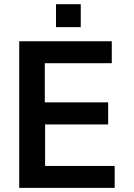

<svg xmlns="http://www.w3.org/2000/svg" viewBox="-20 -911 650 931"><path d="M251.5 -779.3V-890.6H371.6V-779.3ZM73.2 0V-710.9H522V-604.5H197.3V-414.6H504.4V-307.6H198.7V-106.4H536.1V0Z"/></svg>

Font: Ride
Style: Bold
Weight: 700
Version: Version 3.000